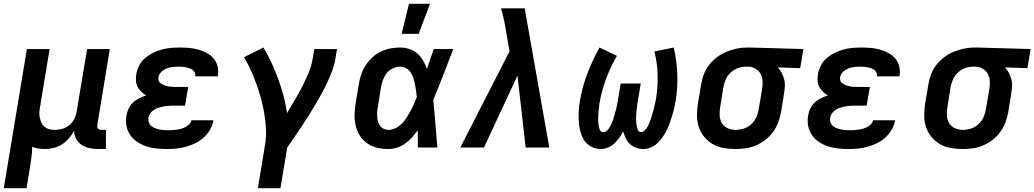

<svg xmlns="http://www.w3.org/2000/svg" viewBox="-31 -779 5463 1014"><path d="M-11 215 111 -520H231L181 -217Q178 -202 177 -187Q176 -172 179 -158Q182 -144 187.5 -131.5Q193 -119 203.5 -110Q214 -101 228 -97Q242 -93 257 -93Q277 -93 297.5 -98.5Q318 -104 334.5 -117.5Q351 -131 361 -150.5Q371 -170 374 -190L429 -520H549L483 -120Q482 -115 482.5 -109.5Q483 -104 486.5 -100Q490 -96 495 -94.5Q500 -93 506 -93H529L528 8H489Q465 8 442.5 3.5Q420 -1 401.5 -13Q383 -25 372 -44.5Q361 -64 360 -88Q349 -67 332.5 -48Q316 -29 295.5 -16Q275 -3 251.5 2.5Q228 8 206 8Q188 8 171.5 5.5Q155 3 139 -4Q139 24 135 52Q131 80 127 108L109 215Z M850 8Q822 8 794 5Q766 2 741 -6.5Q716 -15 694 -29.5Q672 -44 657 -65.5Q642 -87 637 -114Q632 -141 637 -169Q640 -188 648.5 -206Q657 -224 671.5 -237.5Q686 -251 704 -260Q722 -269 741 -275Q727 -283 715 -294.5Q703 -306 695.5 -320.5Q688 -335 687 -352.5Q686 -370 689 -388Q693 -411 704.5 -433.5Q716 -456 735.5 -472.5Q755 -489 777.5 -500Q800 -511 823.5 -517.5Q847 -524 870.5 -526Q894 -528 918 -528Q943 -528 967.5 -526Q992 -524 1015 -517.5Q1038 -511 1059.5 -500Q1081 -489 1096 -471.5Q1111 -454 1117.5 -430.5Q1124 -407 1120 -382L1119 -376H1000V-377Q1002 -387 997.5 -396Q993 -405 985.5 -410.5Q978 -416 969 -419Q960 -422 950 -424Q940 -426 929.5 -426.5Q919 -427 909 -427Q894 -427 878.5 -425Q863 -423 848 -417Q833 -411 821 -399Q809 -387 806 -372Q804 -361 807.5 -352Q811 -343 819.5 -337.5Q828 -332 837.5 -328.5Q847 -325 856.5 -323Q866 -321 876.5 -320.5Q887 -320 897 -320H963L946 -221H880Q868 -221 855.5 -220Q843 -219 830.5 -216.5Q818 -214 805.5 -210Q793 -206 781.5 -198.5Q770 -191 762.5 -180Q755 -169 753 -156Q751 -144 755 -132.5Q759 -121 767.5 -114Q776 -107 787 -102.5Q798 -98 809.5 -95.5Q821 -93 833.5 -92Q846 -91 858 -91Q870 -91 881 -92Q892 -93 904 -94.5Q916 -96 927.5 -99.5Q939 -103 949.5 -108.5Q960 -114 969 -123.5Q978 -133 980 -144H1097L1096 -143Q1092 -118 1078.5 -94.5Q1065 -71 1045 -53Q1025 -35 1001 -23Q977 -11 951.5 -4Q926 3 900.5 5.5Q875 8 850 8Z M1331 215 1369 -16Q1376 -58 1373.5 -99.5Q1371 -141 1364.5 -181Q1358 -221 1347.5 -259Q1337 -297 1323.5 -334.5Q1310 -372 1294 -407.5Q1278 -443 1258 -477L1360 -528Q1384 -489 1403 -447.5Q1422 -406 1438 -362.5Q1454 -319 1466 -274Q1478 -229 1485 -182Q1505 -216 1526 -251Q1547 -286 1565 -321.5Q1583 -357 1598.5 -393.5Q1614 -430 1620 -468L1629 -520H1749L1740 -468Q1735 -436 1723.5 -405.5Q1712 -375 1698 -344.5Q1684 -314 1667.5 -284.5Q1651 -255 1634 -226Q1617 -197 1599 -168.5Q1581 -140 1562.5 -112Q1544 -84 1524.5 -56Q1505 -28 1486 0L1450 215Z M2021 8Q1990 8 1961.5 1.5Q1933 -5 1909.5 -21Q1886 -37 1870.5 -61Q1855 -85 1848 -113.5Q1841 -142 1841.5 -172Q1842 -202 1847 -233L1864 -333Q1868 -359 1876 -384Q1884 -409 1899 -432.5Q1914 -456 1934.5 -475Q1955 -494 1979.5 -506Q2004 -518 2030 -523Q2056 -528 2082 -528Q2108 -528 2131.5 -520Q2155 -512 2173 -496.5Q2191 -481 2203 -460Q2215 -439 2224 -416Q2233 -442 2242 -468Q2251 -494 2260 -520H2363Q2337 -453 2311 -385.5Q2285 -318 2257 -251Q2264 -188 2268.5 -125.5Q2273 -63 2279 0H2176Q2176 -23 2175.5 -45.5Q2175 -68 2175 -91Q2161 -71 2145 -53Q2129 -35 2109 -21Q2089 -7 2066 0.5Q2043 8 2021 8ZM2021 -93Q2040 -93 2058.5 -102.5Q2077 -112 2091.5 -126.5Q2106 -141 2117 -158.5Q2128 -176 2137.5 -193.5Q2147 -211 2155 -229.5Q2163 -248 2170 -266Q2169 -283 2166.5 -300Q2164 -317 2160.5 -334Q2157 -351 2152 -367Q2147 -383 2138 -396.5Q2129 -410 2114 -418.5Q2099 -427 2082 -427Q2062 -427 2042.5 -417.5Q2023 -408 2010.5 -391.5Q1998 -375 1991 -355.5Q1984 -336 1981 -317L1965 -217Q1962 -203 1961 -189.5Q1960 -176 1961 -162.5Q1962 -149 1965.5 -136.5Q1969 -124 1976.5 -114Q1984 -104 1996 -98.5Q2008 -93 2021 -93ZM2090 -600 2129 -759H2240L2180 -600Z M2400 0 2660 -508 2647 -582Q2641 -621 2633.5 -659.5Q2626 -698 2615 -735H2740L2870 0H2745L2702 -380L2525 0Z M3141 8Q3114 8 3091 -4.5Q3068 -17 3054 -38.5Q3040 -60 3033.5 -86Q3027 -112 3025.5 -139Q3024 -166 3025.5 -193.5Q3027 -221 3032 -248Q3044 -320 3071 -390.5Q3098 -461 3135 -528L3227 -484Q3193 -425 3169.5 -361.5Q3146 -298 3135 -234Q3134 -225 3133 -217Q3132 -209 3131 -200.5Q3130 -192 3129.5 -183.5Q3129 -175 3128.5 -166.5Q3128 -158 3128 -150Q3128 -142 3128.5 -133.5Q3129 -125 3130.5 -117Q3132 -109 3134 -101.5Q3136 -94 3141 -87.5Q3146 -81 3155 -81Q3165 -81 3173.5 -88.5Q3182 -96 3187.5 -105Q3193 -114 3197.5 -123.5Q3202 -133 3205.5 -142.5Q3209 -152 3211.5 -162Q3214 -172 3217 -181.5Q3220 -191 3222.5 -201Q3225 -211 3227 -221Q3229 -231 3230.5 -240.5Q3232 -250 3234 -260L3247 -338H3353L3340 -260Q3338 -250 3336.5 -240.5Q3335 -231 3334 -221.5Q3333 -212 3331.5 -202Q3330 -192 3329.5 -182.5Q3329 -173 3328.5 -163.5Q3328 -154 3328.5 -144.5Q3329 -135 3330 -125.5Q3331 -116 3333 -107Q3335 -98 3340 -89.5Q3345 -81 3354 -81Q3364 -81 3372.5 -89Q3381 -97 3386.5 -106Q3392 -115 3396 -124Q3400 -133 3403.5 -143Q3407 -153 3410 -162.5Q3413 -172 3415.5 -181.5Q3418 -191 3421 -201Q3424 -211 3426 -220.5Q3428 -230 3430 -240Q3432 -250 3434 -259Q3444 -323 3442 -386Q3440 -449 3425 -507L3527 -528Q3543 -461 3546 -389.5Q3549 -318 3537 -246Q3534 -227 3529.5 -207.5Q3525 -188 3519 -168.5Q3513 -149 3506 -129.5Q3499 -110 3490 -91.5Q3481 -73 3469 -55.5Q3457 -38 3441.5 -23.5Q3426 -9 3406.5 -0.5Q3387 8 3367 8Q3347 8 3328.5 1.5Q3310 -5 3296 -18Q3282 -31 3274 -48.5Q3266 -66 3260 -85Q3251 -67 3239 -50.5Q3227 -34 3212.5 -20.5Q3198 -7 3179 0.5Q3160 8 3141 8Z M3853 8Q3820 8 3789.5 2.5Q3759 -3 3733 -18Q3707 -33 3688 -56.5Q3669 -80 3659.5 -108.5Q3650 -137 3650 -169Q3650 -201 3655 -233L3672 -333Q3676 -360 3686 -386.5Q3696 -413 3714 -436Q3732 -459 3755 -476.5Q3778 -494 3804.5 -505Q3831 -516 3858.5 -522Q3886 -528 3913 -528H3931L4212 -520L4195 -419L4077 -423Q4089 -410 4097 -394.5Q4105 -379 4110 -361.5Q4115 -344 4114 -325Q4113 -306 4110 -287L4094 -187Q4089 -160 4079 -133Q4069 -106 4052 -82.5Q4035 -59 4012 -41Q3989 -23 3962.5 -11.5Q3936 0 3908 4Q3880 8 3853 8ZM3853 -93Q3875 -93 3897 -100Q3919 -107 3936.5 -123Q3954 -139 3963.5 -160.5Q3973 -182 3976 -203L3993 -303Q3997 -325 3996.5 -346.5Q3996 -368 3987.5 -386Q3979 -404 3961 -415Q3943 -426 3922 -427H3907Q3886 -427 3865 -419Q3844 -411 3827 -395Q3810 -379 3801.5 -358.5Q3793 -338 3789 -317L3773 -217Q3769 -194 3769.5 -171.5Q3770 -149 3780.5 -130.5Q3791 -112 3810.5 -102.5Q3830 -93 3853 -93Z M4450 8Q4422 8 4394 5Q4366 2 4341 -6.5Q4316 -15 4294 -29.5Q4272 -44 4257 -65.5Q4242 -87 4237 -114Q4232 -141 4237 -169Q4240 -188 4248.5 -206Q4257 -224 4271.5 -237.5Q4286 -251 4304 -260Q4322 -269 4341 -275Q4327 -283 4315 -294.5Q4303 -306 4295.5 -320.5Q4288 -335 4287 -352.5Q4286 -370 4289 -388Q4293 -411 4304.5 -433.5Q4316 -456 4335.5 -472.5Q4355 -489 4377.5 -500Q4400 -511 4423.5 -517.5Q4447 -524 4470.5 -526Q4494 -528 4518 -528Q4543 -528 4567.5 -526Q4592 -524 4615 -517.5Q4638 -511 4659.5 -500Q4681 -489 4696 -471.5Q4711 -454 4717.5 -430.5Q4724 -407 4720 -382L4719 -376H4600V-377Q4602 -387 4597.5 -396Q4593 -405 4585.5 -410.5Q4578 -416 4569 -419Q4560 -422 4550 -424Q4540 -426 4529.5 -426.5Q4519 -427 4509 -427Q4494 -427 4478.5 -425Q4463 -423 4448 -417Q4433 -411 4421 -399Q4409 -387 4406 -372Q4404 -361 4407.5 -352Q4411 -343 4419.5 -337.5Q4428 -332 4437.5 -328.5Q4447 -325 4456.5 -323Q4466 -321 4476.5 -320.5Q4487 -320 4497 -320H4563L4546 -221H4480Q4468 -221 4455.5 -220Q4443 -219 4430.5 -216.5Q4418 -214 4405.5 -210Q4393 -206 4381.5 -198.5Q4370 -191 4362.5 -180Q4355 -169 4353 -156Q4351 -144 4355 -132.5Q4359 -121 4367.5 -114Q4376 -107 4387 -102.5Q4398 -98 4409.5 -95.5Q4421 -93 4433.5 -92Q4446 -91 4458 -91Q4470 -91 4481 -92Q4492 -93 4504 -94.5Q4516 -96 4527.5 -99.5Q4539 -103 4549.5 -108.5Q4560 -114 4569 -123.5Q4578 -133 4580 -144H4697L4696 -143Q4692 -118 4678.5 -94.5Q4665 -71 4645 -53Q4625 -35 4601 -23Q4577 -11 4551.5 -4Q4526 3 4500.5 5.5Q4475 8 4450 8Z M5053 8Q5020 8 4989.5 2.5Q4959 -3 4933 -18Q4907 -33 4888 -56.5Q4869 -80 4859.5 -108.5Q4850 -137 4850 -169Q4850 -201 4855 -233L4872 -333Q4876 -360 4886 -386.5Q4896 -413 4914 -436Q4932 -459 4955 -476.5Q4978 -494 5004.5 -505Q5031 -516 5058.5 -522Q5086 -528 5113 -528H5131L5412 -520L5395 -419L5277 -423Q5289 -410 5297 -394.5Q5305 -379 5310 -361.5Q5315 -344 5314 -325Q5313 -306 5310 -287L5294 -187Q5289 -160 5279 -133Q5269 -106 5252 -82.5Q5235 -59 5212 -41Q5189 -23 5162.5 -11.5Q5136 0 5108 4Q5080 8 5053 8ZM5053 -93Q5075 -93 5097 -100Q5119 -107 5136.5 -123Q5154 -139 5163.5 -160.5Q5173 -182 5176 -203L5193 -303Q5197 -325 5196.5 -346.5Q5196 -368 5187.5 -386Q5179 -404 5161 -415Q5143 -426 5122 -427H5107Q5086 -427 5065 -419Q5044 -411 5027 -395Q5010 -379 5001.5 -358.5Q4993 -338 4989 -317L4973 -217Q4969 -194 4969.5 -171.5Q4970 -149 4980.5 -130.5Q4991 -112 5010.5 -102.5Q5030 -93 5053 -93Z"/></svg>

Font: Iosevka Extended Oblique
Style: Bold
Weight: 700
Width: 7
Italic angle: -9°
Monospace: yes
Designer: Belleve Invis
Foundry: Belleve Invis
Version: Version 32.5.0; ttfautohint (v1.8.4)